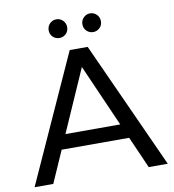

<svg xmlns="http://www.w3.org/2000/svg" viewBox="-94 -959 945 1042"><g transform="rotate(-10 379.0 -438.5)"><path d="M564 -175H192L115 0H12L329 -700H428L746 0H641ZM529 -255 378 -598 227 -255ZM235 -825Q235 -847 250 -862Q265 -877 286 -877Q307 -877 322 -862Q337 -847 337 -825Q337 -803 322 -788.5Q307 -774 286 -774Q265 -774 250 -788.5Q235 -803 235 -825ZM421 -825Q421 -847 436 -862Q451 -877 472 -877Q493 -877 508 -862Q523 -847 523 -825Q523 -803 508 -788.5Q493 -774 472 -774Q451 -774 436 -788.5Q421 -803 421 -825Z"/></g></svg>

Font: APTA Sans Medium
Style: Bold
Weight: 500
Version: Version 7.200